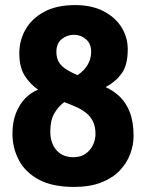

<svg xmlns="http://www.w3.org/2000/svg" viewBox="-20 -728 575 756"><path d="M276 -708Q341 -708 387.5 -684Q434 -660 458.5 -620.5Q483 -581 483 -534Q483 -471 458.5 -438Q434 -405 396 -385Q427 -371 452 -347Q477 -323 491.5 -285Q506 -247 506 -192Q506 -158 493 -122.5Q480 -87 452.5 -57.5Q425 -28 380 -10Q335 8 271 8Q186 8 132.5 -21Q79 -50 54 -98Q29 -146 29 -201Q29 -248 43 -283Q57 -318 79.5 -341Q102 -364 130 -375Q98 -397 77 -430.5Q56 -464 56 -519Q56 -568 80 -611Q104 -654 153 -681Q202 -708 276 -708ZM233 -326Q208 -307 193 -280Q178 -253 178 -210Q178 -165 202 -137Q226 -109 269 -109Q298 -109 317.5 -123Q337 -137 346.5 -158Q356 -179 356 -200Q356 -230 346 -250Q336 -270 319 -283.5Q302 -297 279.5 -307Q257 -317 233 -326ZM271 -591Q244 -591 223 -574Q202 -557 202 -524Q202 -498 213 -481.5Q224 -465 243 -453.5Q262 -442 285 -432Q312 -450 325.5 -473.5Q339 -497 339 -524Q339 -556 318.5 -573.5Q298 -591 271 -591Z"/></svg>

Font: Asap VF Beta
Style: Regular
Weight: 400
Designer: Pablo Cosgaya
Foundry: Pablo Cosgaya
Version: Version 1.007